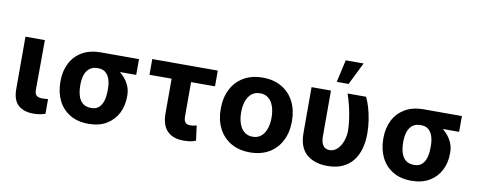

<svg xmlns="http://www.w3.org/2000/svg" viewBox="-66 -1101 3559 1425"><g transform="rotate(10 1713.0 -388.0)"><path d="M70.7 -545.9H217L215.2 -170.5Q216 -138.3 230.6 -127.2Q245.2 -116.2 273 -116.2Q287.2 -116.2 297.6 -117.2Q307.9 -118.2 316.2 -118.9V-8.2Q297.6 -1.6 274.5 2.4Q251.5 6.4 226.2 6.2Q154.8 6.4 112.8 -30.6Q70.8 -67.6 70.7 -152.9Z M384 -258.8V-269.5Q384.3 -343.4 414 -401.8Q443.7 -460.3 501.1 -494.3Q558.5 -528.3 641 -528.3Q652.5 -521.9 663.1 -505.7Q673.6 -489.6 690.7 -472.8Q707.7 -456 738.1 -446.5Q776.9 -433.9 811.8 -404.7Q846.7 -375.5 868.8 -335.3Q890.9 -295.1 890.6 -249V-238.3Q890.9 -168.7 861.9 -112.4Q832.9 -56.1 777.5 -23.1Q722.1 9.8 642.4 9.8Q559.5 9.8 501.7 -25.5Q443.9 -60.7 414.1 -121.5Q384.3 -182.3 384 -258.8ZM533.8 -269.5V-258.8Q534.1 -217.5 544.1 -183.5Q554.1 -149.5 577.8 -129.4Q601.6 -109.4 642.4 -109.4Q679.3 -109.4 700.8 -129.4Q722.3 -149.5 731.7 -183.5Q741.1 -217.5 740.8 -258.8V-269.5Q741.1 -307.5 731.6 -339.3Q722.1 -371.1 700.3 -390.3Q678.6 -409.5 641 -409.2Q601.8 -409.5 578.1 -390.3Q554.5 -371.1 544.3 -339.3Q534.1 -307.5 533.8 -269.5ZM929.3 -528.3V-409.2H641V-528.3Z M1520.1 -545.9V-427.3H1026.2V-545.9ZM1193 -545.9H1339.6V-165.2Q1340.1 -144.1 1346 -132.2Q1351.9 -120.3 1362.5 -115.4Q1373.1 -110.5 1387.3 -110.4Q1403.8 -110.5 1414.1 -112.7Q1424.3 -114.9 1436.5 -117.8L1451.4 -5.7Q1429 3.6 1407.4 6.7Q1385.7 9.8 1356.8 9.8Q1279.4 9.8 1236.3 -33.7Q1193.2 -77.2 1193 -166.6Z M1858.9 10.5Q1776.1 10.5 1715.9 -24.8Q1655.7 -60.1 1623.2 -123.4Q1590.7 -186.7 1590.7 -270.7Q1590.7 -355.3 1623.2 -418.7Q1655.7 -482.1 1715.9 -517.4Q1776.1 -552.7 1858.9 -552.7Q1941.9 -552.7 2002.1 -517.4Q2062.3 -482.1 2094.9 -418.7Q2127.4 -355.3 2127.4 -270.7Q2127.4 -186.7 2094.9 -123.4Q2062.3 -60.1 2002.1 -24.8Q1941.9 10.5 1858.9 10.5ZM1859.5 -107.4Q1897.4 -107.4 1922.7 -128.6Q1947.9 -149.8 1960.8 -187Q1973.7 -224.1 1973.7 -271.3Q1973.7 -319.1 1960.8 -356Q1947.9 -392.8 1922.7 -413.8Q1897.4 -434.8 1859.5 -434.8Q1821.5 -434.8 1795.8 -413.8Q1770.2 -392.8 1757.3 -356Q1744.4 -319.1 1744.4 -271.3Q1744.4 -224.1 1757.3 -187Q1770.2 -149.8 1795.8 -128.6Q1821.5 -107.4 1859.5 -107.4Z M2226.8 -545.9H2373V-201.8Q2373.2 -166.4 2382.2 -146Q2391.2 -125.6 2405.9 -117.2Q2420.6 -108.8 2437.5 -108.6Q2472.1 -108.8 2497.2 -133.2Q2522.3 -157.6 2536 -196.3Q2549.8 -235 2549.6 -277.3Q2548.5 -320.8 2541.6 -367.1Q2534.7 -413.5 2523.6 -459.4Q2512.5 -505.4 2498.2 -545.9H2637.5Q2652.7 -516.1 2665.5 -472.9Q2678.3 -429.8 2686.2 -379.4Q2694.1 -329.1 2694.1 -277.3Q2694.1 -216.8 2679.7 -164.6Q2665.3 -112.3 2635 -73.1Q2604.6 -33.9 2556.8 -12.1Q2509 9.8 2442.2 9.8Q2344.8 9.8 2285.5 -41.4Q2226.3 -92.6 2226.8 -203.1ZM2404.1 -617 2442 -785.9H2576.8L2493.2 -617Z M2817.6 -258.8V-269.5Q2817.9 -343.4 2847.6 -401.8Q2877.2 -460.3 2934.7 -494.3Q2992.1 -528.3 3074.6 -528.3Q3086.1 -521.9 3096.7 -505.7Q3107.2 -489.6 3124.3 -472.8Q3141.3 -456 3171.7 -446.5Q3210.4 -433.9 3245.4 -404.7Q3280.3 -375.5 3302.4 -335.3Q3324.5 -295.1 3324.2 -249V-238.3Q3324.5 -168.7 3295.5 -112.4Q3266.5 -56.1 3211.1 -23.1Q3155.7 9.8 3076 9.8Q2993.1 9.8 2935.3 -25.5Q2877.5 -60.7 2847.7 -121.5Q2817.9 -182.3 2817.6 -258.8ZM2967.4 -269.5V-258.8Q2967.7 -217.5 2977.7 -183.5Q2987.7 -149.5 3011.4 -129.4Q3035.2 -109.4 3076 -109.4Q3112.9 -109.4 3134.4 -129.4Q3155.9 -149.5 3165.3 -183.5Q3174.7 -217.5 3174.4 -258.8V-269.5Q3174.7 -307.5 3165.2 -339.3Q3155.7 -371.1 3133.9 -390.3Q3112.2 -409.5 3074.6 -409.2Q3035.4 -409.5 3011.7 -390.3Q2988.1 -371.1 2977.9 -339.3Q2967.7 -307.5 2967.4 -269.5ZM3362.9 -528.3V-409.2H3074.6V-528.3Z"/></g></svg>

Font: GitLab Sans
Style: Regular
Weight: 400
Designer: Rasmus Andersson
Foundry: Modifications by GitLab B.V., manufactured by rsms
Version: Version 4.000;git-c8fb6b7